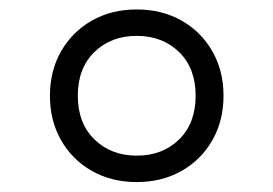

<svg xmlns="http://www.w3.org/2000/svg" viewBox="-20 -768 564 396"><path d="M262 -392.5Q210 -392.5 169.5 -415.5Q129 -438.5 106 -478.8Q83 -519 83 -570.5Q83 -622 106 -662.2Q129 -702.5 169.5 -725.5Q210 -748.5 262 -748.5Q314 -748.5 354.5 -725.5Q395 -702.5 418 -662.2Q441 -622 441 -570.5Q441 -519 418 -478.8Q395 -438.5 354.5 -415.5Q314 -392.5 262 -392.5ZM262 -447Q315.5 -447 349.5 -480.5Q383.5 -514 383.5 -570.5Q383.5 -627.5 349.2 -660.8Q315 -694 262 -694Q209 -694 174.8 -660.8Q140.5 -627.5 140.5 -570.5Q140.5 -514 174.8 -480.5Q209 -447 262 -447Z"/></svg>

Font: Encode Sans Expanded
Style: Regular
Weight: 400
Width: 7
Designer: Multiple Designers
Foundry: Impallari Type
Version: Version 3.000; ttfautohint (v1.8.3) -l 8 -r 50 -G 200 -x 14 